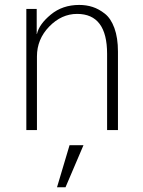

<svg xmlns="http://www.w3.org/2000/svg" viewBox="-20 -538 591 794"><path d="M88.9 0V-501H131.8V-397.5H132.8Q141.6 -437.5 189.9 -477.5Q238.3 -517.6 307.6 -517.6Q336.9 -517.6 362.8 -509.3Q388.7 -501 413.6 -481.4Q438.5 -461.9 453.1 -421.9Q467.8 -381.8 467.8 -324.2V0H422.9V-315.4Q422.9 -480.5 298.8 -480.5Q234.4 -480.5 183.6 -428.2Q132.8 -376 132.8 -304.7V0ZM215.8 236.3 267.6 62.5H325.2L251 236.3Z"/></svg>

Font: Gothic A1 ExtraLight
Style: Regular
Weight: 275
Designer: HanYang I&C Co.,Ltd.
Foundry: HanYang I&C Co.,Ltd.
Version: Version 2.50